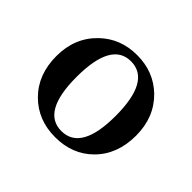

<svg xmlns="http://www.w3.org/2000/svg" viewBox="-99 -952 615 615"><g transform="rotate(45 209.0 -644.0)"><path d="M121 -643Q121 -486 209 -486Q298 -486 298 -643Q298 -802 209 -802Q121 -802 121 -643ZM335 -781Q389 -728 389 -645Q389 -560 337 -508Q287 -458 209 -458Q131 -458 80 -509Q28 -561 28 -645Q28 -728 83 -781Q134 -830 209 -830Q284 -830 335 -781Z"/></g></svg>

Font: Source Han Serif JP
Style: Bold
Weight: 700
Designer: Ryoko NISHIZUKA  (kana & ideographs); Frank Grießhammer (Latin, Greek & Cyrillic); Wenlong ZHANG  (bopomofo); Sandoll Co
Foundry: Adobe Systems Incorporated
Version: Version 1.000;PS 1;hotconv 16.6.53;makeotf.lib2.5.65590